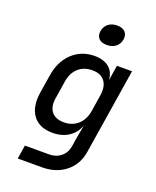

<svg xmlns="http://www.w3.org/2000/svg" viewBox="-172 -878 943 1158"><g transform="rotate(20 300.0 -299.5)"><path d="M86 180 100 92H255Q300 92 331 66.5Q362 41 369 -3L376 -49L393 -144Q375 -93 332 -65Q289 -37 229 -37Q144 -37 103.5 -91.5Q63 -146 78 -241L96 -354Q110 -449 168.5 -504.5Q227 -560 312 -560Q370 -560 404 -532Q438 -504 441 -455H442L457 -550H554L467 -2Q454 82 393 131Q332 180 241 180ZM273 -120Q326 -120 362.5 -153Q399 -186 408 -246L424 -349Q433 -408 407.5 -441Q382 -474 329 -474Q274 -474 239 -442.5Q204 -411 195 -357L176 -237Q168 -183 193 -151.5Q218 -120 273 -120ZM356 -647Q321 -647 304.5 -664.5Q288 -682 292 -712Q297 -743 319.5 -761Q342 -779 376 -779Q411 -779 428 -761Q445 -743 440 -712Q435 -682 412.5 -664.5Q390 -647 356 -647Z"/></g></svg>

Font: JetBrains Mono NL Medium
Style: Italic
Weight: 500
Italic angle: -9°
Monospace: yes
Designer: Philipp Nurullin, Konstantin Bulenkov
Foundry: JetBrains
Version: Version 2.305; ttfautohint (v1.8.4.7-5d5b)